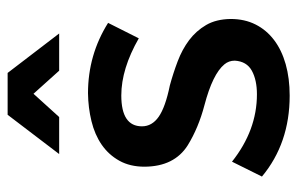

<svg xmlns="http://www.w3.org/2000/svg" viewBox="-161 -633 798 516"><g transform="rotate(-90 238.0 -375.0)"><path d="M239 4.5Q111 4.5 21.5 -70L61.5 -150.5Q146 -83.5 242.5 -83.5Q281 -83.5 306 -97.2Q331 -111 333 -143Q333 -159 323 -171Q297 -202.5 213.5 -224.5Q152.5 -240.5 105.5 -269.5Q48.5 -305.5 48 -385.5Q48 -424.5 64 -453.2Q80 -482 107.2 -500.8Q134.5 -519.5 170.5 -528.2Q206.5 -537 245.5 -537.5Q348.5 -537.5 434.5 -483.5L393 -401Q311 -448 239.5 -448Q156.5 -448 156.5 -392.5Q156.5 -365.5 182.2 -347.5Q208 -329.5 266.5 -317.5Q299.5 -308.5 331.2 -296.5Q363 -284.5 388 -265.8Q413 -247 428.8 -220Q444.5 -193 445 -154Q445 -116.5 430.2 -87.2Q415.5 -58 388.5 -37.5Q361.5 -17 323.5 -6.2Q285.5 4.5 239 4.5ZM406 -615H306L244 -684L181.5 -615H82L187.5 -753.5H300Z"/></g></svg>

Font: Argentum Novus Medium
Style: Regular
Weight: 500
Designer: Julieta Ulanovsky (font) & Cristiano Sobral (main changes)
Foundry: Julieta Ulanovsky (font) & Cristiano Sobral (main changes)
Version: Version 3.00;November 27, 2020;FontCreator 13.0.0.2655 64-bi